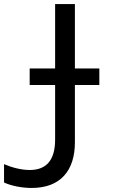

<svg xmlns="http://www.w3.org/2000/svg" viewBox="-51 -734 601 951"><path d="M106 197C250 197 320 109 320 -29V-313H441V-395H320V-714H222V-395H96V-313H222V-43C222 57 181 108 96 108C55 108 8 96 -31 79V170C6 187 58 197 106 197Z"/></svg>

Font: Noto Sans Mono Condensed Medium
Style: Regular
Weight: 500
Width: 3
Designer: Monotype Design Team
Foundry: Monotype Imaging Inc.
Version: Version 2.014